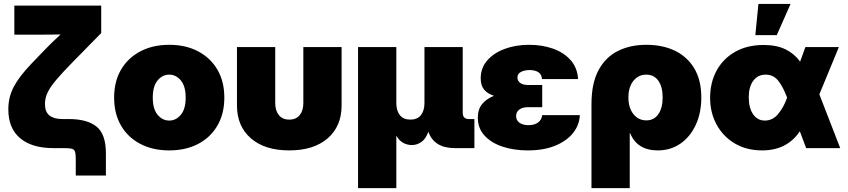

<svg xmlns="http://www.w3.org/2000/svg" viewBox="-20 -756 4330 980"><path d="M366.7 140.1V56.6Q366.7 30.8 363 18.8Q359.4 6.8 347.2 3.4Q335 0 308.6 0H252Q143.1 0 82.8 -50.5Q22.5 -101.1 22.5 -197.8Q22.5 -261.2 50.8 -314.2Q79.1 -367.2 141.6 -432.1L214.4 -507.8Q243.7 -538.1 289.1 -580.1Q258.8 -579.6 228.3 -579.3Q197.8 -579.1 167.5 -579.1H53.2V-727.5H496.6V-587.4L349.1 -437Q297.9 -384.8 267.1 -348.4Q236.3 -312 222.9 -283.7Q209.5 -255.4 209.5 -225.6Q209.5 -185.1 232.2 -166.7Q254.9 -148.4 297.9 -148.4H331.1Q424.3 -148.4 472.4 -110.1Q520.5 -71.8 520.5 26.4V140.1Z M843.8 11.7Q760.3 11.7 696.8 -21.2Q633.3 -54.2 597.9 -114.7Q562.5 -175.3 562.5 -257.8Q562.5 -340.3 597.9 -400.6Q633.3 -460.9 696.8 -494.1Q760.3 -527.3 843.8 -527.3Q927.7 -527.3 991 -494.1Q1054.2 -460.9 1089.6 -400.6Q1125 -340.3 1125 -257.8Q1125 -175.3 1089.6 -114.7Q1054.2 -54.2 991 -21.2Q927.7 11.7 843.8 11.7ZM843.8 -140.6Q878.4 -140.6 903.1 -170.2Q927.7 -199.7 927.7 -257.8Q927.7 -315.9 903.1 -345.5Q878.4 -375 843.8 -375Q809.1 -375 784.4 -345.5Q759.8 -315.9 759.8 -257.8Q759.8 -199.7 784.4 -170.2Q809.1 -140.6 843.8 -140.6Z M1456.5 11.7Q1331.5 11.7 1260.5 -50Q1189.5 -111.8 1189.5 -217.8V-515.6H1384.8V-230.5Q1384.8 -191.4 1403.3 -168.5Q1421.9 -145.5 1456.5 -145.5Q1491.2 -145.5 1509.8 -168.5Q1528.3 -191.4 1528.3 -230.5V-515.6H1723.6V-217.8Q1723.6 -111.8 1652.6 -50Q1581.5 11.7 1456.5 11.7Z M1807.6 204.1V-515.6H2002.9V-230.5Q2002.9 -190.9 2021 -168.2Q2039.1 -145.5 2074.7 -145.5Q2110.4 -145.5 2128.4 -168.2Q2146.5 -190.9 2146.5 -230.5V-515.6H2341.8V-180.7Q2341.8 -148.4 2373 -148.4H2401.4V0H2301.8Q2195.8 0 2166.5 -83.5Q2152.8 -45.9 2130.1 -30.8Q2107.4 -15.6 2082.5 -15.6Q2059.6 -15.6 2038.8 -26.4Q2018.1 -37.1 2002.9 -63.5V204.1Z M2673.8 11.7Q2603.5 11.7 2545.7 -7.3Q2487.8 -26.4 2453.4 -63.7Q2418.9 -101.1 2418.9 -154.8Q2418.9 -199.2 2441.7 -225.8Q2464.4 -252.4 2501 -267.1Q2468.8 -277.3 2451.2 -298.3Q2433.6 -319.3 2433.6 -356.4Q2433.6 -408.7 2466.6 -447Q2499.5 -485.4 2555.7 -506.3Q2611.8 -527.3 2680.7 -527.3Q2746.1 -527.3 2801.5 -508.1Q2856.9 -488.8 2891.8 -450Q2926.8 -411.1 2930.7 -352.5H2746.6Q2744.6 -376.5 2727.8 -387.5Q2710.9 -398.4 2683.6 -398.4Q2658.2 -398.4 2639.6 -389.2Q2621.1 -379.9 2621.1 -359.9Q2621.1 -343.3 2635.3 -332.8Q2649.4 -322.3 2673.8 -322.3H2747.6V-209H2674.8Q2647.9 -209 2631.1 -197Q2614.3 -185.1 2614.3 -163.6Q2614.3 -142.1 2631.3 -129.6Q2648.4 -117.2 2677.7 -117.2Q2708.5 -117.2 2726.6 -130.9Q2744.6 -144.5 2747.6 -168.5H2939.5Q2937.5 -117.7 2904.8 -76.9Q2872.1 -36.1 2813.5 -12.2Q2754.9 11.7 2673.8 11.7Z M2999 204.1V-224.6Q2999 -331.1 3034.9 -397.7Q3070.8 -464.4 3133.8 -495.8Q3196.8 -527.3 3279.3 -527.3Q3361.8 -527.3 3424.8 -497.1Q3487.8 -466.8 3523.7 -407Q3559.6 -347.2 3559.6 -258.3Q3559.6 -179.2 3531.2 -118.4Q3502.9 -57.6 3452.9 -22.9Q3402.8 11.7 3337.4 11.7Q3232.4 11.7 3196.3 -76.2H3194.3V204.1ZM3278.8 -141.6Q3318.8 -141.6 3340.6 -173.6Q3362.3 -205.6 3362.3 -258.8Q3362.3 -312 3340.6 -343.5Q3318.8 -375 3278.8 -375Q3238.8 -375 3213.1 -343.5Q3187.5 -312 3187.5 -258.8Q3187.5 -205.6 3213.1 -173.6Q3238.8 -141.6 3278.8 -141.6Z M3870.1 11.7Q3790.5 11.7 3730.7 -23.7Q3670.9 -59.1 3637.7 -120.1Q3604.5 -181.2 3604.5 -256.8Q3604.5 -334.5 3637.5 -395.3Q3670.4 -456.1 3731.7 -491.2Q3793 -526.4 3877.9 -526.4Q3943.8 -526.4 3989.3 -504.2Q4034.7 -481.9 4064 -441.4L4090.8 -515.6H4261.7L4162.1 -274.4L4268.6 0H4094.7L4062.5 -85.9Q3997.1 11.7 3870.1 11.7ZM3997.6 -257.3 3997.1 -258.8Q3977.5 -311.5 3952.9 -343.3Q3928.2 -375 3887.7 -375Q3848.1 -375 3825 -344Q3801.8 -313 3801.8 -259.8Q3801.8 -205.1 3824 -172.9Q3846.2 -140.6 3883.8 -140.6Q3924.3 -140.6 3952.1 -174.6Q3980 -208.5 3997.1 -255.9ZM3835.4 -576.7 3851.1 -735.8H4015.1L3944.8 -576.7Z"/></svg>

Font: Inter Display Black
Style: Regular
Weight: 900
Designer: Rasmus Andersson
Foundry: rsms
Version: Version 4.000;git-a52131595